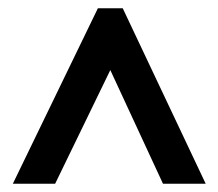

<svg xmlns="http://www.w3.org/2000/svg" viewBox="-20 -734 526 463"><path d="M11 -291H113L246 -565L373 -291H476L276 -714H216Z"/></svg>

Font: Noto Sans Hebrew ExtraCondensed SemiBold
Style: Regular
Weight: 600
Width: 2
Designer: Ben Nathan
Foundry: Google LLC
Version: Version 3.001